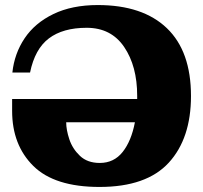

<svg xmlns="http://www.w3.org/2000/svg" viewBox="-20 -730 804 760"><path d="M736 -350Q736 -182 648 -86Q560 10 374 10Q196 10 112 -73Q28 -156 28 -291V-338H523V-351Q523 -468 471.5 -544Q420 -620 323 -620Q229 -620 173.5 -578Q118 -536 99 -443H29Q37 -518 77.5 -578.5Q118 -639 191.5 -674.5Q265 -710 367 -710Q545 -710 640.5 -618.5Q736 -527 736 -350ZM514 -246H242Q242 -216 254.5 -178.5Q267 -141 296.5 -113Q326 -85 375 -85Q431 -85 465.5 -128.5Q500 -172 514 -246Z"/></svg>

Font: Taviraj Black
Style: Regular
Weight: 900
Designer: Katatrad Team
Foundry: CadsonDemak
Version: Version 1.030